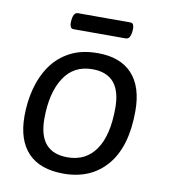

<svg xmlns="http://www.w3.org/2000/svg" viewBox="-79 -750 726 824"><g transform="rotate(10 284.5 -338.5)"><path d="M309 -529Q407 -529 458.5 -473.5Q510 -418 510 -312Q510 -157 441 -75.5Q372 6 252 6Q150 6 97.5 -49Q45 -104 45 -209Q45 -271 60 -328.5Q75 -386 106.5 -431Q138 -476 188 -502.5Q238 -529 309 -529ZM298 -457Q216 -457 173.5 -390.5Q131 -324 131 -212Q131 -66 257 -66Q337 -66 380 -128.5Q423 -191 423 -310Q423 -457 298 -457ZM422 -683Q432 -683 435.5 -676Q439 -669 439 -657Q439 -652 437.5 -641Q436 -630 431 -621Q426 -612 414 -612H188Q178 -612 174.5 -619.5Q171 -627 171 -639Q171 -644 172.5 -655Q174 -666 179 -674.5Q184 -683 196 -683Z"/></g></svg>

Font: Asap VF Beta
Style: Italic
Weight: 400
Italic angle: -6°
Designer: Pablo Cosgaya
Foundry: Pablo Cosgaya
Version: Version 1.007